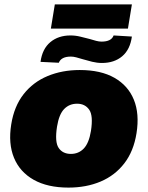

<svg xmlns="http://www.w3.org/2000/svg" viewBox="-20 -840 671 872"><path d="M291 12Q196 12 133 -23.5Q70 -59 43.5 -123.5Q17 -188 31 -275Q44 -357 87 -412Q130 -467 196 -494.5Q262 -522 342 -522Q438 -522 500 -486.5Q562 -451 588 -387Q614 -323 600 -235Q587 -153 544.5 -98Q502 -43 437 -15.5Q372 12 291 12ZM302 -141Q337 -141 360.5 -165.5Q384 -190 393 -245Q404 -315 385 -342Q366 -369 330 -369Q295 -369 271.5 -345Q248 -321 239 -265Q228 -195 246.5 -168Q265 -141 302 -141ZM211 -710 229 -820H579L561 -710ZM247 -555 164 -559Q172 -618 208.5 -648.5Q245 -679 300 -679Q323 -679 345 -673.5Q367 -668 387 -663Q403 -658 416.5 -654.5Q430 -651 441 -651Q486 -651 496 -679L579 -674Q571 -615 535 -584.5Q499 -554 443 -554Q421 -554 398.5 -559.5Q376 -565 356 -571Q340 -576 326.5 -579.5Q313 -583 302 -583Q258 -583 247 -555Z"/></svg>

Font: Mulish ExtraBlack
Style: Italic
Weight: 1000
Italic angle: -9°
Designer: Vernon Adams
Foundry: Vernon Adams
Version: Version 3.603; ttfautohint (v1.8.3)